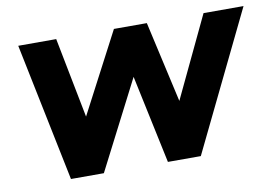

<svg xmlns="http://www.w3.org/2000/svg" viewBox="-63 -647 1066 747"><g transform="rotate(-10 469.5 -273.0)"><path d="M161 0 49 -546H199L261 -229L427 -546H557L629 -226L781 -546H939L674 0H544L470 -349L291 0Z"/></g></svg>

Font: Plus Jakarta Sans ExtraBold
Style: Italic
Weight: 800
Italic angle: -8°
Designer: Gumpita Rahayu
Foundry: Tokotype
Version: Version 2.071; ttfautohint (v1.8.4.7-5d5b);gftools[0.9.29]